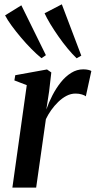

<svg xmlns="http://www.w3.org/2000/svg" viewBox="-20 -848 433 868"><path d="M36 0 101 -463 45 -484.5 49 -508 192.5 -534 212 -520.5 202 -434.5 189.5 -353Q200.5 -385 217 -417Q233.5 -449 254.8 -475.8Q276 -502.5 301.8 -518.5Q327.5 -534.5 356 -534.5Q369.5 -534.5 379 -532.2Q388.5 -530 393 -527L368 -412.5Q364 -416.5 350.8 -420.8Q337.5 -425 321.5 -425Q300.5 -425 280.8 -414.8Q261 -404.5 243.2 -387.2Q225.5 -370 211.2 -349.8Q197 -329.5 187.5 -309.5L143.5 0ZM167.5 -585Q146.5 -602 122.2 -626.5Q98 -651 74.8 -678.5Q51.5 -706 32.5 -732Q13.5 -758 3 -778.5L76.5 -824L187.5 -598.5ZM326.5 -584.5Q307 -603 285.5 -629Q264 -655 243.8 -684Q223.5 -713 207.2 -740Q191 -767 181.5 -788L259.5 -828.5L347.5 -596.5Z"/></svg>

Font: Merriweather 96pt Medium
Style: Italic
Weight: 500
Italic angle: -7.8°
Version: Version 2.101